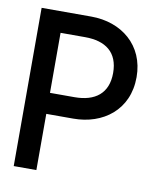

<svg xmlns="http://www.w3.org/2000/svg" viewBox="-70 -637 576 693"><g transform="rotate(10 218.0 -290.0)"><path d="M27 0H110V-206H209C317 -206 408 -272 408 -393C408 -510 320 -580 209 -580H27ZM110 -283V-503H200C275 -503 322 -469 322 -393C322 -318 275 -283 200 -283Z"/></g></svg>

Font: Charger Pro
Style: BdNar
Weight: 700
Designer: Jasper
Foundry: Cannot Into Space Fonts
Version: Version 1.09